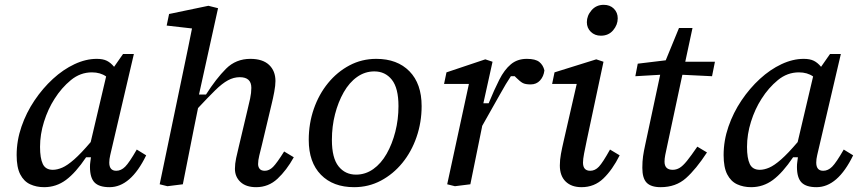

<svg xmlns="http://www.w3.org/2000/svg" viewBox="-20 -764 3557 796"><path d="M146 -155Q146 -108 157.5 -84Q169 -60 199 -60Q217 -60 238 -69Q259 -78 287.5 -103Q316 -128 356 -175L420 -447Q396 -464 361 -464Q313 -464 274 -432Q235 -400 206 -354Q179 -312 162.5 -259.5Q146 -207 146 -155ZM434 12Q391 12 372 -7.5Q353 -27 353 -72Q353 -83 354.5 -93Q356 -103 357 -112H337Q294 -48 253.5 -18Q213 12 163 12Q131 12 105 0Q79 -12 64 -41Q49 -70 49 -121Q49 -181 69 -239Q89 -297 123 -347.5Q157 -398 199.5 -437Q242 -476 289 -498Q336 -520 381 -520Q407 -520 423 -512Q439 -504 453 -487L490 -540H535L448 -168Q441 -138 437 -121Q433 -104 433 -90Q433 -56 462 -56Q482 -56 499 -73Q516 -90 547 -144L586 -120Q522 12 434 12Z M674 8 642 0 742 -480Q751 -524 759.5 -564Q768 -604 776 -646L671 -658L681 -706L844 -740L884 -730L805 -372H834Q876 -438 917 -479Q958 -520 1018 -520Q1069 -520 1095.5 -495Q1122 -470 1122 -428Q1122 -410 1117 -383Q1112 -356 1106 -332L1066 -164Q1060 -140 1055 -119.5Q1050 -99 1050 -84Q1050 -72 1056.5 -64Q1063 -56 1078 -56Q1096 -56 1112 -72Q1128 -88 1158 -136L1198 -112Q1168 -58 1130.5 -23Q1093 12 1042 12Q1000 12 977 -9.5Q954 -31 954 -64Q954 -85 959 -108.5Q964 -132 970 -156L1006 -308Q1012 -332 1017 -355.5Q1022 -379 1022 -400Q1022 -444 974 -444Q949 -444 925 -431Q901 -418 872 -389.5Q843 -361 801 -316L784 -232Q773 -174 761 -116Q749 -58 738 0Z M1448 12Q1361 12 1310.5 -39.5Q1260 -91 1260 -184Q1260 -252 1281 -312.5Q1302 -373 1340 -419.5Q1378 -466 1429 -493Q1480 -520 1540 -520Q1627 -520 1677.5 -468.5Q1728 -417 1728 -324Q1728 -257 1707 -196Q1686 -135 1648 -88.5Q1610 -42 1559 -15Q1508 12 1448 12ZM1456 -40Q1495 -40 1527.5 -63Q1560 -86 1583 -126.5Q1606 -167 1619 -218Q1632 -269 1632 -324Q1632 -399 1604.5 -433.5Q1577 -468 1532 -468Q1493 -468 1460.5 -445Q1428 -422 1405 -381.5Q1382 -341 1369 -290.5Q1356 -240 1356 -184Q1356 -109 1383.5 -74.5Q1411 -40 1456 -40Z M1834 0 1924 -416H1821L1831 -464L1992 -518L2022 -508L1984 -336H2006Q2029 -392 2050 -433.5Q2071 -475 2098 -497.5Q2125 -520 2164 -520Q2200 -520 2216 -507Q2232 -494 2237 -472Q2234 -447 2219 -430.5Q2204 -414 2180 -414Q2158 -414 2147 -420Q2136 -426 2120 -442L2114 -448H2098Q2079 -420 2051.5 -370.5Q2024 -321 1979 -242L1978 -236Q1966 -177 1954 -118Q1942 -59 1930 0L1866 8Z M2301 -78Q2301 -101 2305.5 -125.5Q2310 -150 2317 -180L2371 -416H2269L2279 -464L2452 -518L2482 -508L2413 -184Q2406 -151 2401.5 -127.5Q2397 -104 2397 -90Q2397 -56 2427 -56Q2447 -56 2463 -73Q2479 -90 2509 -144L2549 -120Q2519 -60 2481.5 -24Q2444 12 2391 12Q2349 12 2325 -11.5Q2301 -35 2301 -78ZM2471 -616Q2446 -616 2429.5 -632Q2413 -648 2413 -672Q2413 -699 2432.5 -721.5Q2452 -744 2483 -744Q2509 -744 2525 -728Q2541 -712 2541 -688Q2541 -661 2522 -638.5Q2503 -616 2471 -616Z M2719 12Q2679 12 2661 -6.5Q2643 -25 2643 -68Q2643 -95 2646 -116Q2649 -137 2655 -164L2717 -454L2614 -448L2624 -500L2740 -514L2795 -648H2851L2821 -508H2944L2932 -448L2809 -454L2747 -164Q2741 -137 2738 -121.5Q2735 -106 2735 -94Q2735 -60 2769 -60Q2784 -60 2797.5 -68Q2811 -76 2828 -97Q2845 -118 2871 -156L2911 -132Q2866 -63 2824 -25.5Q2782 12 2719 12Z M3077 -155Q3077 -108 3088.5 -84Q3100 -60 3130 -60Q3148 -60 3169 -69Q3190 -78 3218.5 -103Q3247 -128 3287 -175L3351 -447Q3327 -464 3292 -464Q3244 -464 3205 -432Q3166 -400 3137 -354Q3110 -312 3093.5 -259.5Q3077 -207 3077 -155ZM3365 12Q3322 12 3303 -7.5Q3284 -27 3284 -72Q3284 -83 3285.5 -93Q3287 -103 3288 -112H3268Q3225 -48 3184.5 -18Q3144 12 3094 12Q3062 12 3036 0Q3010 -12 2995 -41Q2980 -70 2980 -121Q2980 -181 3000 -239Q3020 -297 3054 -347.5Q3088 -398 3130.5 -437Q3173 -476 3220 -498Q3267 -520 3312 -520Q3338 -520 3354 -512Q3370 -504 3384 -487L3421 -540H3466L3379 -168Q3372 -138 3368 -121Q3364 -104 3364 -90Q3364 -56 3393 -56Q3413 -56 3430 -73Q3447 -90 3478 -144L3517 -120Q3453 12 3365 12Z"/></svg>

Font: Source Serif 4 Caption
Style: Italic
Weight: 400
Italic angle: -12°
Designer: Frank Grießhammer
Foundry: Adobe Systems Incorporated
Version: Version 4.004;hotconv 1.0.117;makeotfexe 2.5.65602